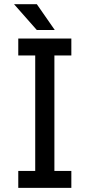

<svg xmlns="http://www.w3.org/2000/svg" viewBox="-20 -909 434 929"><path d="M68.4 -722.7V-640.6H150.4V-82H68.4V0H325.2V-82H243.2V-640.6H325.2V-722.7ZM158.2 -763.7H245.1L158.2 -888.7H47.9Z"/></svg>

Font: Giphurs
Style: Regular
Weight: 400
Version: Version 2.010